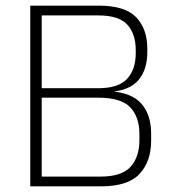

<svg xmlns="http://www.w3.org/2000/svg" viewBox="-20 -659 608 679"><path d="M338 0H112V-34.5H335.5Q410.5 -34.5 441.8 -69.2Q473 -104 473 -163V-185.5Q473 -245 440.8 -279.2Q408.5 -313.5 328 -313.5H114V-347H327.5Q399 -347 429.5 -380.2Q460 -413.5 460 -470.5V-482Q460 -538.5 430.5 -571.5Q401 -604.5 327 -604.5H111.5V-639H329.5Q422.5 -639 461.8 -597.8Q501 -556.5 501 -486V-475Q501 -413 469.8 -376Q438.5 -339 370 -334L368 -336.5Q446 -331.5 480.2 -292.2Q514.5 -253 514.5 -186V-161.5Q514.5 -88 473.5 -44Q432.5 0 338 0ZM127.5 0H87V-639H127.5Z"/></svg>

Font: Anek Malayalam ExtraLight
Style: Regular
Weight: 250
Version: Version 1.003